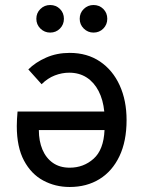

<svg xmlns="http://www.w3.org/2000/svg" viewBox="-20 -734 578 766"><path d="M258 12Q200.5 12 152.5 -13.8Q104.5 -39.5 75.8 -93.2Q47 -147 47 -231Q47 -243 47.8 -258.5Q48.5 -274 50 -289H396Q391.5 -335.5 373.5 -370.5Q355.5 -405.5 325.8 -424.8Q296 -444 256 -444Q227 -444 198.5 -433Q170 -422 146 -398L93 -457Q121.5 -485.5 164 -504.2Q206.5 -523 258 -523Q328 -523 379 -488.5Q430 -454 457.5 -393.5Q485 -333 485 -255Q485 -170.5 456.5 -110.8Q428 -51 377 -19.5Q326 12 258 12ZM258 -65Q313.5 -65 353.5 -100.8Q393.5 -136.5 397 -215H135Q135 -171.5 149.2 -137.5Q163.5 -103.5 191 -84.2Q218.5 -65 258 -65ZM353 -604Q330.5 -604 314.2 -620Q298 -636 298 -659Q298 -682.5 314.2 -698.2Q330.5 -714 353 -714Q376.5 -714 392.2 -698.2Q408 -682.5 408 -659Q408 -636 392.2 -620Q376.5 -604 353 -604ZM180 -604Q157.5 -604 141.2 -620Q125 -636 125 -659Q125 -682.5 141.2 -698.2Q157.5 -714 180 -714Q203.5 -714 219.2 -698.2Q235 -682.5 235 -659Q235 -636 219.2 -620Q203.5 -604 180 -604Z"/></svg>

Font: Undotted
Style: Regular
Weight: 400
Designer: Delve Withrington, Dave Bailey, Thomas Jockin
Foundry: Delve Fonts LLC
Version: Version 4.000